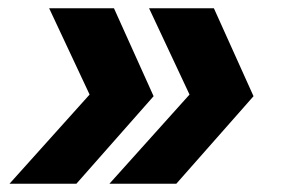

<svg xmlns="http://www.w3.org/2000/svg" viewBox="-20 -506 690 465"><path d="M165 -61H3L197 -277L99 -486H256L352 -273ZM407 -61H245L439 -277L341 -486H498L594 -273Z"/></svg>

Font: Azeret Mono Thin
Style: Bold Italic
Weight: 700
Italic angle: -12°
Version: Version 1.002